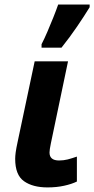

<svg xmlns="http://www.w3.org/2000/svg" viewBox="-20 -816 415 846"><path d="M189 9.8Q124.5 9.8 85.7 -17.6Q46.9 -44.9 46.9 -116.2Q46.9 -127.9 49.1 -144.8Q51.3 -161.6 58.1 -192.9L132.8 -545.9H279.8L204.1 -184.1Q198.2 -155.8 198.2 -144Q198.2 -108.9 240.2 -108.9Q260.3 -108.9 278.3 -113.5Q296.4 -118.2 318.8 -126V-16.1Q295.9 -4.9 262.7 2.4Q229.5 9.8 189 9.8ZM163.1 -606V-621.1Q175.3 -644.5 188.7 -675.8Q202.1 -707 214.8 -738.8Q227.5 -770.5 236.3 -795.9H375V-784.2Q351.1 -745.1 319.8 -699.2Q288.6 -653.3 251 -606Z"/></svg>

Font: Open Sans
Style: Bold Italic
Weight: 700
Italic angle: -12°
Designer: Monotype Design Team
Foundry: Monotype Imaging Inc.
Version: Version 3.003; ttfautohint (v1.8.4)